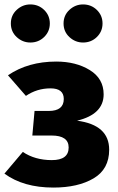

<svg xmlns="http://www.w3.org/2000/svg" viewBox="-21 -829 535 867"><path d="M220 18Q85 18 -1 -45L82 -143Q137 -106 213 -106Q289 -106 289 -163Q289 -217 212 -217H125L135 -328H199Q267 -328 267 -382Q267 -430 207 -430Q146 -430 96 -396L15 -489Q106 -551 233 -551Q322 -551 384.5 -512.5Q447 -474 447 -403Q447 -313 327 -284Q472 -265 472 -153Q472 -65 401.5 -23.5Q331 18 220 18ZM116 -637Q81 -637 54.5 -661.5Q28 -686 28 -723Q28 -760 54.5 -784.5Q81 -809 116 -809Q153 -809 178.5 -784Q204 -759 204 -723Q204 -687 178.5 -662Q153 -637 116 -637ZM354 -637Q319 -637 292.5 -661.5Q266 -686 266 -723Q266 -760 292.5 -784.5Q319 -809 354 -809Q391 -809 416.5 -784Q442 -759 442 -723Q442 -687 416.5 -662Q391 -637 354 -637Z"/></svg>

Font: Trujillo ExtraBold
Style: Regular
Weight: 800
Designer: Fira Sans original fonts by bBox Type GmbH, Carrois Corporate GbR, & Edenspiekermann AG / Changes by Cristiano Sobral
Foundry: Fira Sans original fonts by bBox Type GmbH, Carrois Corporate GbR, & Edenspiekermann AG / Changes by Cristiano Sobral
Version: Version 4.301;July 28, 2020;FontCreator 13.0.0.2655 64-bit